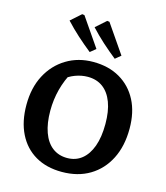

<svg xmlns="http://www.w3.org/2000/svg" viewBox="-133 -1028 988 1141"><g transform="rotate(15 360.5 -457.5)"><path d="M354 11Q260 11 191.5 -29Q123 -69 86 -143.5Q49 -218 49 -320Q49 -425 90 -503Q131 -581 203.5 -625Q276 -669 368 -669Q463 -669 532.5 -628.5Q602 -588 640 -515Q678 -442 678 -341Q678 -234 638 -155Q598 -76 525.5 -32.5Q453 11 354 11ZM364 -77Q416 -77 453.5 -107Q491 -137 511.5 -193.5Q532 -250 532 -331Q532 -409 511.5 -463.5Q491 -518 452.5 -546.5Q414 -575 359 -575Q321 -575 282 -560.5Q243 -546 209 -516L262 -578Q195 -460 195 -323Q195 -246 215 -190.5Q235 -135 273 -106Q311 -77 364 -77ZM331 -720Q287 -755 246 -792Q205 -829 167 -870L230 -926L244 -924L365 -748ZM485 -720Q441 -755 400 -792Q359 -829 321 -870L384 -926L398 -924L519 -748Z"/></g></svg>

Font: Piazzolla 24pt
Style: Bold
Weight: 700
Designer: Juan Pablo del Peral
Foundry: Huerta Tipografica
Version: Version 2.005